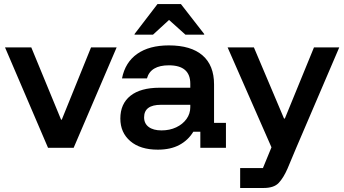

<svg xmlns="http://www.w3.org/2000/svg" viewBox="-20 -736 1714 956"><path d="M219.2 0 5 -500H135.8L284.2 -140H287.5L433.3 -500H560.8L346.7 0Z M765.8 9.2Q678.3 9.2 628.8 -33.3Q579.2 -75.8 579.2 -145.8Q579.2 -219.2 629.6 -259.2Q680 -299.2 775 -299.2H927.5V-319.2Q927.5 -410.8 820.8 -410.8Q730 -410.8 711.7 -345.8H587.5Q603.3 -425.8 663.3 -467.9Q723.3 -510 820.8 -510Q930.8 -510 988.3 -460.4Q1045.8 -410.8 1045.8 -315.8V-124.2H1105V0H977.5V-80H942.5Q916.7 -37.5 872.9 -14.2Q829.2 9.2 765.8 9.2ZM784.2 -86.7Q825 -86.7 857.5 -102.1Q890 -117.5 908.8 -143.8Q927.5 -170 927.5 -202.5V-214.2H781.7Q697.5 -214.2 697.5 -151.7Q697.5 -120.8 720.4 -103.8Q743.3 -86.7 784.2 -86.7ZM650 -563.3V-566.7L764.2 -715.8H880.8L996.7 -566.7V-563.3H903.3L821.7 -636.7L741.7 -563.3Z M1175.8 200V100.8H1289.2L1331.7 -2.5L1113.3 -500H1244.2L1394.2 -145.8H1398.3L1543.3 -500H1669.2L1455 0L1411.7 103.3Q1391.7 149.2 1367.9 174.6Q1344.2 200 1292.5 200Z"/></svg>

Font: Funnel Display SemiBold
Style: Regular
Weight: 600
Designer: NORD ID, Kristian Moeller
Foundry: Dicotype
Version: Version 1.000